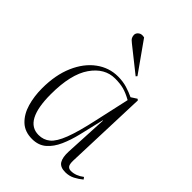

<svg xmlns="http://www.w3.org/2000/svg" viewBox="-224 -863 981 981"><g transform="rotate(45 266.5 -373.0)"><path d="M418 -59Q417 -31 424.5 -21Q432 -11 447 -11Q482 -11 516 -37L524 -26Q505 -10 482 2Q459 14 431 14Q394 14 380.5 -8Q367 -30 369 -73L381 -309H379L347 -174Q335 -124 316 -81Q297 -38 267 -12Q237 14 191 14Q138 14 105.5 -17Q73 -48 58.5 -98Q44 -148 44 -206Q44 -302 75 -373.5Q106 -445 159 -484Q212 -523 276 -523Q312 -523 341.5 -514Q371 -505 396 -493L427 -513L434 -508ZM200 -24Q236 -24 262 -45.5Q288 -67 310 -124Q332 -181 355 -287L396 -472Q362 -491 335.5 -498Q309 -505 273 -505Q198 -505 147.5 -432.5Q97 -360 97 -216Q97 -24 200 -24ZM345 -594 339 -587 207 -692Q191 -704 187 -713Q183 -722 183 -731Q183 -744 195.5 -753.5Q208 -763 229 -758Z"/></g></svg>

Font: Literata 72pt ExtraLight
Style: Italic
Weight: 200
Italic angle: -2°
Designer: Latin by Veronika Burian and Jose Scaglione. Greek by Irene Vlachou. Cyrillic by Vera Evstafieva
Foundry: TypeTogether
Version: Version 3.002